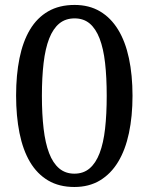

<svg xmlns="http://www.w3.org/2000/svg" viewBox="-20 -744 599 774"><path d="M514.2 -357.9Q514.2 -275.4 499.8 -207.5Q485.4 -139.6 456.1 -91.3Q426.8 -43 382.8 -16.6Q338.9 9.8 279.8 9.8Q218.3 9.8 173.8 -16.6Q129.4 -43 100.8 -91.3Q72.3 -139.6 58.6 -207.8Q44.9 -275.9 44.9 -358.9Q44.9 -441.9 58.6 -509.3Q72.3 -576.7 100.8 -624.5Q129.4 -672.4 174.1 -698.2Q218.8 -724.1 280.8 -724.1Q339.4 -724.1 383.1 -698.2Q426.8 -672.4 456.1 -624.5Q485.4 -576.7 499.8 -509Q514.2 -441.4 514.2 -357.9ZM148.9 -357.9Q148.9 -283.7 155.8 -225.3Q162.6 -167 178 -126.7Q193.4 -86.4 218.5 -65.2Q243.7 -43.9 279.8 -43.9Q316.4 -43.9 341.3 -65.2Q366.2 -86.4 381.6 -126.7Q397 -167 403.6 -225.3Q410.2 -283.7 410.2 -357.9Q410.2 -432.1 403.6 -490.2Q397 -548.3 381.6 -588.4Q366.2 -628.4 341.6 -649.2Q316.9 -669.9 280.8 -669.9Q244.1 -669.9 219 -649.2Q193.8 -628.4 178.2 -588.4Q162.6 -548.3 155.8 -490.2Q148.9 -432.1 148.9 -357.9Z"/></svg>

Font: Noto Serif Lao
Style: Regular
Weight: 400
Designer: Danh Hong
Foundry: Danh Hong
Version: Version 1.03 uh